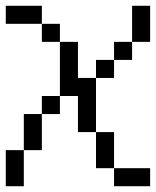

<svg xmlns="http://www.w3.org/2000/svg" viewBox="-20 -520 540 665"><path d="M125 -437.5H0V-500H125ZM0 0H62.5V125H0ZM62.5 -125H125V0H62.5ZM125 -187.5H187.5V-125H125ZM125 -437.5H187.5V-375H125ZM187.5 -375H250V-250H312.5V-62.5H250V-187.5H187.5ZM312.5 -62.5H375V62.5H312.5ZM312.5 -312.5H375V-250H312.5ZM375 62.5H500V125H375ZM375 -375H437.5V-312.5H375ZM437.5 -500H500V-375H437.5Z"/></svg>

Font: 寒蝉点阵体 16px
Style: Regular
Weight: 400
Designer: Designed by Warren2060
Foundry: ChillType
Version: Version 1.000